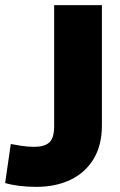

<svg xmlns="http://www.w3.org/2000/svg" viewBox="-150 -534 469 748"><path d="M-9 194Q-44 194 -75.5 190Q-107 186 -130 179L-108 27Q-94 30 -68 34Q-42 38 -16 38Q23 38 42 21Q61 4 61 -42V-514H247V-45Q247 32 214.5 85.5Q182 139 124.5 166.5Q67 194 -9 194Z"/></svg>

Font: Livvic Black
Style: Regular
Weight: 900
Designer: Jacques Le Bailly, Baron von Fonthausen
Version: Version 1.001; ttfautohint (v1.8.2)